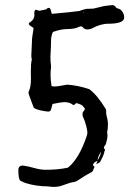

<svg xmlns="http://www.w3.org/2000/svg" viewBox="-20 -729 530 751"><path d="M306.2 -681.2 305.2 -680.7 305.7 -680.2 306.2 -679.2 308.6 -680.7 306.6 -681.6ZM361.8 -102.1Q373.5 -120.6 375 -135.3Q361.8 -114.7 361.8 -102.5ZM374.5 -691.9 375 -690.9H376.5L377.4 -691.4ZM190.4 2Q179.7 2 167 0Q122.6 0 81.1 -12.7Q72.3 -15.1 60.1 -22Q51.8 -26.4 51.8 -64Q51.8 -81.5 69.8 -81.5Q90.3 -78.6 110.4 -72.8Q137.2 -64.9 158.7 -64.9Q208 -64.9 245.6 -73.2Q289.6 -107.9 319.8 -198.7Q321.8 -205.6 321.8 -211.9Q321.8 -215.8 317.9 -233.9Q311 -259.8 306.9 -266.8Q302.7 -273.9 302.7 -281.2Q302.7 -285.6 304.2 -290.5Q312 -298.8 312 -304.7Q307.1 -309.6 305.2 -312.5Q301.8 -318.8 284.7 -324.2Q284.2 -324.7 277.8 -325.7L270 -318.4Q266.1 -318.4 265.6 -318.8Q252.9 -329.6 230.5 -329.6Q218.3 -329.1 185.5 -322.3L179.7 -300.8Q177.2 -292.5 168.5 -292.5Q166 -292.5 156.7 -293.9Q115.7 -300.3 111.3 -309.6Q91.3 -361.8 91.3 -366.2Q91.3 -368.7 92.8 -371.6Q101.1 -389.6 101.1 -421.4L100.6 -447.8Q100.6 -481.9 104.5 -496.6Q102.5 -502.9 102.5 -511.2L105.5 -579.6L111.3 -618.7Q109.4 -621.1 103.5 -625Q93.3 -630.4 92.3 -635.7Q94.7 -641.1 96.2 -641.1Q114.7 -651.9 114.7 -671.9H114.3V-683.1Q117.2 -690.9 120.1 -690.9Q122.1 -690.9 124 -689.9Q131.3 -687 135.3 -687L160.6 -692.4Q166 -698.2 169.4 -698.2Q172.9 -698.2 175.3 -696.5Q177.7 -694.8 182.6 -674.8Q254.9 -681.2 290.5 -686Q301.3 -690.4 317.4 -694.3L345.2 -695.3Q376 -702.1 379.9 -703.6Q386.2 -705.6 408.7 -708Q414.1 -709 419.9 -709Q428.7 -709 434.1 -699.2Q435.1 -697.3 442.9 -695.3Q450.7 -693.4 456.5 -686Q465.8 -674.8 465.8 -660.6Q465.8 -636.2 403.8 -636.2Q372.6 -636.2 337.4 -616.7Q328.1 -613.8 322.8 -613.8Q309.6 -613.8 303.7 -622.6Q302.7 -624 297.4 -626Q290 -625 289.6 -624.5Q274.4 -615.2 239.7 -615.2Q216.8 -614.7 187 -604Q179.7 -587.9 179.7 -571.3Q179.7 -546.9 177.2 -507.8Q177.2 -487.3 179.2 -476.1Q179.7 -472.2 179.7 -466.3Q177.7 -451.7 177.7 -436.5Q177.7 -415 181.6 -392.1Q190.4 -390.6 192.9 -390.6Q204.6 -390.6 242.2 -397.9Q283.2 -395.5 329.1 -380.4Q360.4 -357.4 393.6 -302.7Q395.5 -298.3 395.5 -296.4L395 -289.1Q395 -281.7 399.9 -263.7Q402.3 -251 402.3 -245.6Q402.3 -224.6 398.9 -212.4Q400.4 -206.1 400.4 -198.7Q400.4 -187 394 -165Q386.2 -155.3 386.2 -152.3Q386.7 -148.4 388.7 -146.7Q390.6 -145 390.6 -142.1Q390.6 -139.6 388.2 -136.2Q388.2 -126.5 371.6 -95.7Q370.6 -93.8 356.4 -86.4L361.3 -100.1L350.6 -94.7Q343.8 -87.4 343.8 -85Q343.8 -80.6 350.1 -76.2L347.7 -72.3Q343.8 -59.6 340.3 -57.1Q310.5 -41.5 281.7 -21.5Q275.4 -17.6 267.1 -16.6Q256.3 -15.6 223.1 -3.4Q209.5 2 190.4 2Z"/></svg>

Font: Kurland
Style: Regular
Weight: 400
Designer: GGBot
Version: 0.22